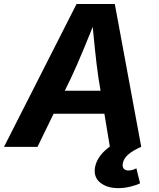

<svg xmlns="http://www.w3.org/2000/svg" viewBox="-42 -748 808 978"><path d="M-21.6 0 347.9 -727.5H542.8L677.4 0H517.7L459.5 -351Q450 -416.5 441.4 -498.6Q432.8 -580.8 424.7 -676.2H457.1Q419.1 -582.8 385.4 -500.9Q351.6 -418.9 319.8 -351L149 0ZM161.8 -168.8 181 -285.8H569.1L549.8 -168.8ZM559.7 210.3Q503.5 210.3 468.7 182.4Q433.8 154.5 441.9 104.8Q447.5 72.5 470.2 43.2Q493 14 526.9 -7.8L677.4 0Q634.6 18.6 611.4 38.8Q588.1 59 583.5 84.3Q580.6 101.5 588.2 111Q595.8 120.4 613 120.4Q624.2 120.4 634.3 117.1Q644.4 113.8 652.6 109.1L671.5 185.6Q651.9 195.7 620.9 203Q590 210.3 559.7 210.3Z"/></svg>

Font: Inter
Style: Italic
Weight: 400
Italic angle: -9.3988°
Designer: Rasmus Andersson
Foundry: rsms
Version: Version 4.001;git-66647c0bb